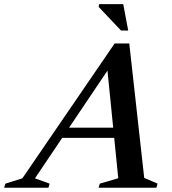

<svg xmlns="http://www.w3.org/2000/svg" viewBox="-90 -886 810 906"><path d="M174 -235.5 190 -283.5H511.5L495.5 -235.5ZM590.5 -46.5 653.5 -19.5 648 0H375L381 -19.5L468 -45L413.5 -589L442.5 -590.5L75 -44.5L144 -19.5L138.5 0H-70.5L-64.5 -19.5L15.5 -44.5L451 -681H520ZM515 -742H481L375.5 -853.5L378 -866.5H491.5Z"/></svg>

Font: Newsreader 24pt SemiBold
Style: Italic
Weight: 600
Italic angle: -17°
Designer: Hugues Gentile
Foundry: Production Type
Version: Version 1.003